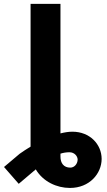

<svg xmlns="http://www.w3.org/2000/svg" viewBox="-103 -747 544 972"><path d="M51.8 -727.3V-4.6C32.3 7.1 13.8 19.2 -3.6 31.6L-82.7 98.4L-8.2 183.6L78.1 110.4C115.1 172.9 184.7 204.5 251.1 204.5C349.8 204.5 411.2 132.5 411.6 57.5C411.2 -17.4 351.2 -80.3 263.5 -80.3C244.7 -80.3 224.4 -77.1 203.1 -71.7V-727.3ZM203.1 45.1V30.9C217.7 26.3 232.6 23.8 248.6 23.8C274.1 23.8 289.8 43.7 290.1 60.7C289.8 82.4 273.8 101.6 252.8 101.6C219.5 101.6 202.8 78.8 203.1 45.1Z"/></svg>

Font: Magic Ui Pro
Style: Bold
Weight: 700
Designer: Stefan Endress, Andreas Faust
Version: Version 1.000;FEAKit 1.0